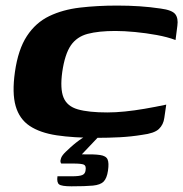

<svg xmlns="http://www.w3.org/2000/svg" viewBox="-20 -483 651 682"><path d="M33 -227.2Q44.4 -307.5 75.6 -355Q106.8 -402.6 154.8 -425.7Q202.8 -448.8 264.1 -456Q325.5 -463.2 396.2 -463.2Q438.1 -463.2 475.6 -460.7Q513 -458.2 550.8 -452.6Q591.4 -447.2 602.6 -432.6Q613.8 -418 610 -391.4L603.5 -340.8Q575.4 -351.5 536.9 -358.6Q498.5 -365.6 459.6 -369.3Q420.6 -373 389.8 -373Q330.3 -373 291.6 -362.8Q252.9 -352.6 231.6 -321.7Q210.4 -290.7 201.2 -227.9Q192.9 -167.6 205.7 -136.5Q218.4 -105.4 256.7 -94.5Q294.9 -83.6 361.2 -83.6Q390.5 -83.6 423.8 -87Q457.1 -90.3 494.1 -96.7Q531.1 -103 570.5 -111.4L563.7 -64.5Q560.6 -40.3 544.5 -24.9Q528.4 -9.4 484.8 -4Q446.7 2.3 405.8 4.5Q364.9 6.6 323.7 6.6Q241.4 6.6 181.7 -2.3Q122 -11.3 85.4 -35.8Q48.8 -60.2 35.6 -106.4Q22.4 -152.6 33 -227.2ZM233.7 178.8Q199 178.8 190 172Q181 165.2 184.1 143.2Q187 143.2 199.3 143.2Q211.6 143.2 234.8 143.2Q261.8 143.2 272.2 138.8Q282.7 134.5 284 121.7Q286.6 105.7 277.8 101.8Q268.9 97.9 240.5 97.9H197.8Q196.6 97.9 195.1 92.8Q193.6 87.6 197.1 78.1Q200.5 68.7 213.4 56.3Q220.9 49.2 230.2 40.6Q239.5 32 250 23.8Q260.5 15.5 270.8 8.7Q281 1.9 289.5 -1.3H333.8L270.6 65.3Q314.1 64.4 335.4 67.6Q356.6 70.7 362.1 83.2Q367.6 95.7 363.6 123.1Q359.6 150.4 348 162.1Q336.5 173.7 309.8 176.3Q283.1 178.8 233.7 178.8Z"/></svg>

Font: Genos Thin
Style: Italic
Weight: 100
Italic angle: -8°
Designer: Robert E. Leuschke
Foundry: Robert E. Leuschke
Version: Version 1.010